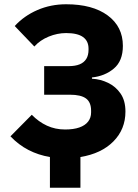

<svg xmlns="http://www.w3.org/2000/svg" viewBox="-20 -730 648 900"><path d="M214 150V6Q160 -3 113.5 -27Q67 -51 29 -91L129 -192Q161 -159 200 -141Q239 -123 285 -123Q325 -123 352 -132.5Q379 -142 393 -160Q407 -178 407 -203V-211Q407 -251 383 -268.5Q359 -286 308 -286H187V-420H302Q333 -420 353.5 -428.5Q374 -437 384.5 -454Q395 -471 395 -497V-502Q395 -538 369 -556.5Q343 -575 290 -575Q249 -575 208.5 -558.5Q168 -542 141 -512L49 -608Q93 -656 155.5 -683Q218 -710 290 -710Q414 -710 485 -657.5Q556 -605 556 -515Q556 -444 513.5 -408.5Q471 -373 411 -367V-361Q451 -359 487 -341.5Q523 -324 545.5 -291Q568 -258 568 -207Q568 -124 511.5 -67Q455 -10 357 6V150Z"/></svg>

Font: IBM Plex Sans
Style: Bold
Weight: 700
Designer: Mike Abbink, Paul van der Laan, Pieter van Rosmalen
Foundry: Bold Monday
Version: Version 3.201